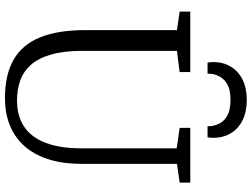

<svg xmlns="http://www.w3.org/2000/svg" viewBox="-141 -871 1020 778"><g transform="rotate(90 369.0 -482.0)"><path d="M379 8Q282.5 8 221.2 -27.5Q160 -63 131 -135.2Q102 -207.5 102 -318V-689L27 -700V-743H272V-700L186 -689V-309Q186 -231.5 200.8 -179.8Q215.5 -128 242.5 -97.5Q269.5 -67 306.2 -54Q343 -41 387 -41Q451 -41 494.2 -70.5Q537.5 -100 559.2 -158Q581 -216 581 -301V-688L498 -700V-743H720V-700L644 -689V-305Q644 -223.5 624.2 -164.5Q604.5 -105.5 568.5 -67.2Q532.5 -29 484.2 -10.5Q436 8 379 8ZM385 -972Q432.5 -972 467 -955Q501.5 -938 520 -907.2Q538.5 -876.5 538.5 -836Q538.5 -831 538 -825Q537.5 -819 536.5 -813H491.5Q491.5 -816 491.5 -820.5Q491.5 -825 490.5 -830Q488 -848 478 -865.5Q468 -883 445.8 -894.5Q423.5 -906 385 -906Q346.5 -906 324.5 -894.5Q302.5 -883 292.2 -865.5Q282 -848 279.5 -830Q279 -825 278.8 -820.5Q278.5 -816 278.5 -813H233.5Q232.5 -819 232 -825Q231.5 -831 231.5 -836Q231.5 -876.5 250 -907.2Q268.5 -938 303 -955Q337.5 -972 385 -972Z"/></g></svg>

Font: Merriweather 7pt Light
Style: Regular
Weight: 300
Designer: Eben Sorkin
Foundry: Eben Sorkin
Version: Version 2.200;gftools[0.9.31]